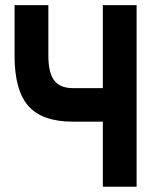

<svg xmlns="http://www.w3.org/2000/svg" viewBox="-20 -713 626 733"><path d="M258.8 -248.5Q141.1 -248.5 88.4 -308.3Q35.6 -368.2 35.6 -500.5V-693.4H164.6V-500.5Q164.6 -435.5 186.9 -406Q209.3 -376.5 258.8 -376.5H404.3V-248.5ZM372.6 0V-693.4H501.5V0Z"/></svg>

Font: Cascadia Code PL
Style: Regular
Weight: 400
Monospace: yes
Designer: Aaron Bell
Foundry: Saja Typeworks
Version: Version 2102.003